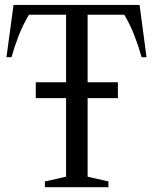

<svg xmlns="http://www.w3.org/2000/svg" viewBox="-20 -782 640 802"><path d="M167.5 0V-24L256 -44V-372H129.5V-438.5H256V-720.5H101Q75.5 -678 57.5 -631.5Q39.5 -585 28 -543H7L36.5 -761.5H563L592 -543H571.5Q560 -585 542.2 -631.5Q524.5 -678 499 -720.5H346V-438.5H472.5V-372H346V-44L433 -24V0Z"/></svg>

Font: Libre Caslon Condensed
Style: Regular
Weight: 400
Designer: Pablo Impallari, Rodrigo Fuenzalida, Katja Schimmel, Ertekin Erdin
Foundry: Pablo Impallari, Rodrigo Fuenzalida
Version: Version 2.000; ttfautohint (v1.8.4.7-5d5b);gftools[0.9.33]